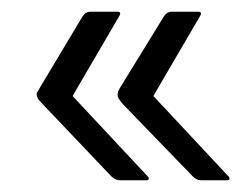

<svg xmlns="http://www.w3.org/2000/svg" viewBox="-20 -348 412 328"><path d="M242 -184 370 -47Q373 -44 372 -42Q371 -40 368 -40H324Q315 -40 308 -48L190 -170Q187 -174 184.5 -177Q182 -180 181 -184Q180 -190 185 -198L260 -320Q265 -328 274 -328H318Q326 -328 322 -321ZM104 -184 232 -47Q235 -44 234 -42Q233 -40 230 -40H186Q176 -40 169 -48L53 -170Q49 -174 46.5 -177Q44 -180 43 -184Q42 -188 44 -191Q46 -194 48 -198L121 -320Q126 -328 135 -328H180Q188 -328 184 -321Z"/></svg>

Font: Zain Light
Style: Italic
Weight: 300
Italic angle: -10°
Designer: Zain,Boutros
Foundry: Mobile Telecommunications Company (Zain), 2024
Version: Version 1.51; ttfautohint (v1.8.4)